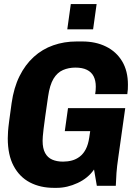

<svg xmlns="http://www.w3.org/2000/svg" viewBox="-20 -896 640 926"><path d="M240 10Q174.5 10 124.2 -16.2Q74 -42.5 45.8 -95.5Q17.5 -148.5 17.5 -229Q17.5 -244 18.8 -262.2Q20 -280.5 24.2 -312.2Q28.5 -344 36 -398.5Q46.5 -473 74 -528.5Q101.5 -584 142.8 -621.5Q184 -659 236.8 -677.5Q289.5 -696 349.5 -696H377Q441.5 -696 491.2 -671.5Q541 -647 569 -600.5Q597 -554 597 -487.5Q597 -476.5 596.5 -465.2Q596 -454 594 -442H439Q442 -458 442 -478Q442 -507.5 431.5 -528Q421 -548.5 399.2 -559.2Q377.5 -570 343.5 -570Q311 -570 283.8 -558.2Q256.5 -546.5 238.2 -516.5Q220 -486.5 212 -431Q203.5 -372.5 198.2 -334.8Q193 -297 190.2 -274.2Q187.5 -251.5 186.5 -238.5Q185.5 -225.5 185.5 -217Q185.5 -180.5 197.5 -158.2Q209.5 -136 231.8 -126.2Q254 -116.5 284 -116.5Q306.5 -116.5 327 -122Q347.5 -127.5 364.8 -140.8Q382 -154 393.8 -176.5Q405.5 -199 410.5 -233L415 -263.5H292.5L308 -374.5H584L550.5 -137Q544 -93 541.8 -62.5Q539.5 -32 538.5 0H447L433.5 -78.5Q405 -37 354.5 -13.5Q304 10 253.5 10ZM304.5 -754.5 321.5 -876.5H446L429 -754.5Z"/></svg>

Font: Chivo Mono Medium
Style: Italic
Weight: 500
Italic angle: -8.05°
Monospace: yes
Designer: Hector Gatti
Foundry: Omnibus-Type
Version: Version 1.008